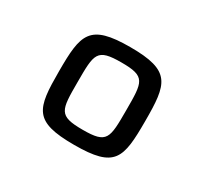

<svg xmlns="http://www.w3.org/2000/svg" viewBox="-76 -801 542 509"><g transform="rotate(30 195.0 -546.5)"><path d="M195 -397C320 -397 327 -431 327 -546C327 -660 320 -696 195 -696C70 -696 63 -660 63 -546C63 -431 70 -397 195 -397ZM195 -443C120 -443 120 -459 120 -546C120 -633 120 -649 195 -649C269 -649 269 -633 269 -546C269 -459 269 -443 195 -443Z"/></g></svg>

Font: Saira UNSAM
Style: Regular
Weight: 400
Designer: Hector Gatti with collaboration of the Omnibus-Type team
Foundry: Omnibus-Type
Version: Version 0.072;PS 000.072;hotconv 1.0.88;makeotf.lib2.5.64775